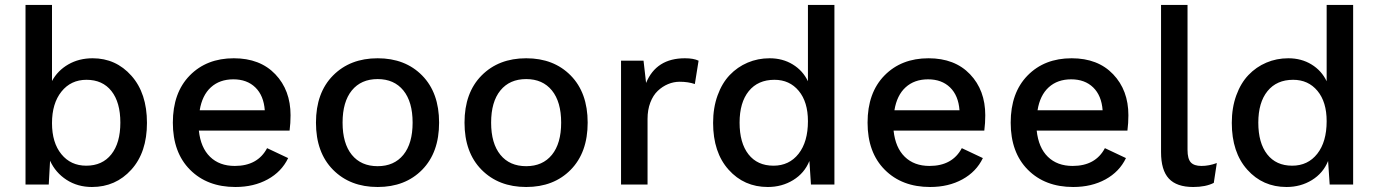

<svg xmlns="http://www.w3.org/2000/svg" viewBox="-20 -745 5565 775"><path d="M351.1 9.8Q293.5 9.8 248.8 -19Q204.1 -47.9 182.1 -96.2L176.8 0H83V-725.1H189.9V-418Q212.9 -460.4 255.9 -485.1Q298.8 -509.8 354 -509.8Q447.8 -509.8 510.5 -439.2Q573.2 -368.7 573.2 -249Q573.2 -129.9 510 -60.1Q446.8 9.8 351.1 9.8ZM328.1 -76.2Q393.1 -76.2 429.4 -122.1Q465.8 -168 465.8 -250Q465.8 -332 429.9 -377.4Q394 -422.9 329.1 -422.9Q266.1 -422.9 228 -375.2Q189.9 -327.6 189.9 -248Q189.9 -168.9 227.8 -122.6Q265.6 -76.2 328.1 -76.2Z M930.2 9.8Q816.4 9.8 747.1 -59.8Q677.7 -129.4 677.7 -250Q677.7 -370.6 745.8 -440.2Q814 -509.8 923.8 -509.8Q1029.8 -509.8 1091.3 -445.3Q1152.8 -380.9 1152.8 -279.8Q1152.8 -248 1148.9 -217.8H782.7Q790 -148.9 827.9 -112.1Q865.7 -75.2 927.7 -75.2Q1020 -75.2 1058.1 -147L1143.1 -106.9Q1116.7 -51.8 1060.5 -21Q1004.4 9.8 930.2 9.8ZM786.1 -299.8H1048.8Q1044.4 -359.4 1010.7 -392.1Q977.1 -424.8 921.9 -424.8Q866.7 -424.8 831.3 -392.6Q795.9 -360.4 786.1 -299.8Z M1324.2 -440.2Q1393.1 -509.8 1504.4 -509.8Q1615.7 -509.8 1684.1 -440.2Q1752.4 -370.6 1752.4 -250Q1752.4 -129.4 1684.1 -59.8Q1615.7 9.8 1504.4 9.8Q1393.1 9.8 1324.2 -59.8Q1255.4 -129.4 1255.4 -250Q1255.4 -370.6 1324.2 -440.2ZM1504.4 -425.8Q1437.5 -425.8 1400.1 -379.9Q1362.8 -334 1362.8 -250Q1362.8 -166 1400.1 -120.1Q1437.5 -74.2 1504.4 -74.2Q1570.8 -74.2 1608.2 -120.1Q1645.5 -166 1645.5 -250Q1645.5 -334 1608.2 -379.9Q1570.8 -425.8 1504.4 -425.8Z M1923.8 -440.2Q1992.7 -509.8 2104 -509.8Q2215.3 -509.8 2283.7 -440.2Q2352.1 -370.6 2352.1 -250Q2352.1 -129.4 2283.7 -59.8Q2215.3 9.8 2104 9.8Q1992.7 9.8 1923.8 -59.8Q1855 -129.4 1855 -250Q1855 -370.6 1923.8 -440.2ZM2104 -425.8Q2037.1 -425.8 1999.8 -379.9Q1962.4 -334 1962.4 -250Q1962.4 -166 1999.8 -120.1Q2037.1 -74.2 2104 -74.2Q2170.4 -74.2 2207.8 -120.1Q2245.1 -166 2245.1 -250Q2245.1 -334 2207.8 -379.9Q2170.4 -425.8 2104 -425.8Z M2486.8 0V-500H2577.6L2587.9 -410.2Q2628.9 -509.8 2744.6 -509.8Q2779.8 -509.8 2799.8 -500L2784.7 -405.8Q2757.8 -415 2723.6 -415Q2699.2 -415 2676.5 -405.5Q2653.8 -396 2635 -378.2Q2616.2 -360.4 2605 -331.1Q2593.8 -301.8 2593.8 -265.1V0Z M3079.1 9.8Q2983.4 9.8 2920.9 -60.1Q2858.4 -129.9 2858.4 -249Q2858.4 -310.1 2876.5 -359.9Q2894.5 -409.7 2925.5 -442.1Q2956.5 -474.6 2997.8 -492.2Q3039.1 -509.8 3086.4 -509.8Q3139.2 -509.8 3179.9 -484.9Q3220.7 -460 3241.2 -417V-725.1H3348.1V0H3253.4L3247.1 -95.2Q3227.1 -45.9 3181.6 -18.1Q3136.2 9.8 3079.1 9.8ZM3102.1 -76.2Q3165.5 -76.2 3203.4 -124.3Q3241.2 -172.4 3241.2 -255.9Q3241.2 -333.5 3204.1 -378.2Q3167 -422.9 3106 -422.9Q3039.6 -422.9 3002.4 -377.2Q2965.3 -331.5 2965.3 -250Q2965.3 -168 3001.2 -122.1Q3037.1 -76.2 3102.1 -76.2Z M3734.4 9.8Q3620.6 9.8 3551.3 -59.8Q3481.9 -129.4 3481.9 -250Q3481.9 -370.6 3550 -440.2Q3618.2 -509.8 3728 -509.8Q3834 -509.8 3895.5 -445.3Q3957 -380.9 3957 -279.8Q3957 -248 3953.1 -217.8H3586.9Q3594.2 -148.9 3632.1 -112.1Q3669.9 -75.2 3731.9 -75.2Q3824.2 -75.2 3862.3 -147L3947.3 -106.9Q3920.9 -51.8 3864.7 -21Q3808.6 9.8 3734.4 9.8ZM3590.3 -299.8H3853Q3848.6 -359.4 3814.9 -392.1Q3781.2 -424.8 3726.1 -424.8Q3670.9 -424.8 3635.5 -392.6Q3600.1 -360.4 3590.3 -299.8Z M4312 9.8Q4198.2 9.8 4128.9 -59.8Q4059.6 -129.4 4059.6 -250Q4059.6 -370.6 4127.7 -440.2Q4195.8 -509.8 4305.7 -509.8Q4411.6 -509.8 4473.1 -445.3Q4534.7 -380.9 4534.7 -279.8Q4534.7 -248 4530.8 -217.8H4164.6Q4171.9 -148.9 4209.7 -112.1Q4247.6 -75.2 4309.6 -75.2Q4401.9 -75.2 4439.9 -147L4524.9 -106.9Q4498.5 -51.8 4442.4 -21Q4386.2 9.8 4312 9.8ZM4168 -299.8H4430.7Q4426.3 -359.4 4392.6 -392.1Q4358.9 -424.8 4303.7 -424.8Q4248.5 -424.8 4213.1 -392.6Q4177.7 -360.4 4168 -299.8Z M4773.4 -725.1V-140.1Q4773.4 -104 4786.6 -89.6Q4799.8 -75.2 4829.6 -75.2Q4860.4 -75.2 4891.6 -86.9L4879.4 -6.8Q4846.7 9.8 4796.4 9.8Q4729.5 9.8 4698 -24.2Q4666.5 -58.1 4666.5 -130.9V-725.1Z M5172.9 9.8Q5077.1 9.8 5014.6 -60.1Q4952.1 -129.9 4952.1 -249Q4952.1 -310.1 4970.2 -359.9Q4988.3 -409.7 5019.3 -442.1Q5050.3 -474.6 5091.6 -492.2Q5132.8 -509.8 5180.2 -509.8Q5232.9 -509.8 5273.7 -484.9Q5314.5 -460 5335 -417V-725.1H5441.9V0H5347.2L5340.8 -95.2Q5320.8 -45.9 5275.4 -18.1Q5230 9.8 5172.9 9.8ZM5195.8 -76.2Q5259.3 -76.2 5297.1 -124.3Q5335 -172.4 5335 -255.9Q5335 -333.5 5297.9 -378.2Q5260.7 -422.9 5199.7 -422.9Q5133.3 -422.9 5096.2 -377.2Q5059.1 -331.5 5059.1 -250Q5059.1 -168 5095 -122.1Q5130.9 -76.2 5195.8 -76.2Z"/></svg>

Font: Work Sans Medium
Style: Regular
Weight: 500
Designer: Wei Huang
Foundry: Wei Huang
Version: Version 2.012